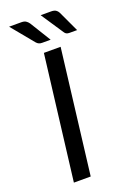

<svg xmlns="http://www.w3.org/2000/svg" viewBox="-156 -875 636 932"><g transform="rotate(-20 162.0 -409.5)"><path d="M19.5 0ZM143.1 0H56.2L134.8 -641.6H221.2ZM236.8 -818.8Q251.5 -818.8 260.3 -813.5Q269 -808.1 273.9 -798.3L324.2 -690.4H284.7Q274.9 -690.4 269 -693.6Q263.2 -696.8 258.8 -704.1L182.6 -818.8ZM82 -818.8Q97.2 -818.8 105.7 -813.5Q114.3 -808.1 121.1 -798.3L187.5 -690.4H143.6Q133.8 -690.4 127 -693.6Q120.1 -696.8 114.3 -703.6L19.5 -818.8Z"/></g></svg>

Font: Carlito
Style: Italic
Weight: 400
Italic angle: -7°
Designer: Lukasz Dziedzic
Foundry: tyPoland Lukasz Dziedzic
Version: Version 1.104